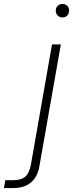

<svg xmlns="http://www.w3.org/2000/svg" viewBox="-131 -738 372 978"><path d="M-111 220 -104 180H-66Q-23 180 -2.5 162Q18 144 26 103L134 -512H179L70 107Q64 144 47 169Q30 194 2.5 207Q-25 220 -66 220ZM187 -649Q173 -649 163 -659Q153 -669 153 -684Q153 -699 163 -708.5Q173 -718 187 -718Q201 -718 211 -709Q221 -700 221 -684Q221 -669 211.5 -659Q202 -649 187 -649Z"/></svg>

Font: DM Sans 12pt ExtraLight
Style: Italic
Weight: 250
Italic angle: -10°
Version: Version 4.004;gftools[0.9.30]